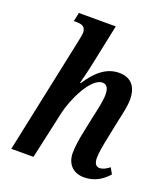

<svg xmlns="http://www.w3.org/2000/svg" viewBox="-140 -859 845 968"><g transform="rotate(20 282.0 -375.0)"><path d="M423 10C482 10 523 -20 551 -52L533 -84C513 -69 498 -61 480 -61C461 -61 451 -77 451 -104C451 -132 458 -169 466 -209L489 -321C497 -357 508 -403 508 -438C508 -495 484 -546 411 -546C347 -546 294 -506 246 -431H242C248 -455 260 -501 270 -550L314 -760H116L106 -713H120C152 -713 170 -704 170 -674C170 -663 166 -644 161 -620L30 0H149L205 -254C222 -332 286 -471 349 -471C378 -471 383 -442 383 -418C383 -383 369 -325 363 -298L345 -212C333 -158 328 -114 328 -87C328 -30 362 10 423 10Z"/></g></svg>

Font: Noto Serif Condensed SemiBold
Style: Italic
Weight: 600
Width: 3
Italic angle: -12°
Designer: Monotype Design Team
Foundry: Monotype Imaging Inc.
Version: Version 2.014